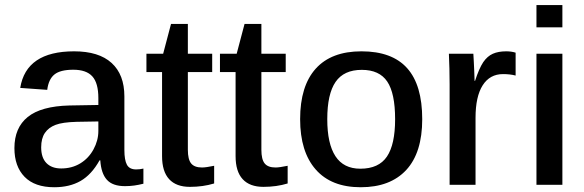

<svg xmlns="http://www.w3.org/2000/svg" viewBox="-20 -745 2355 774"><path d="M198.7 9.8Q120.1 9.8 79.1 -32.2Q38.1 -74.2 38.1 -147.9Q38.1 -230 91.8 -273.4Q145.5 -316.9 259.8 -319.8L376.5 -321.8V-349.6Q376.5 -410.2 352.3 -437Q328.1 -463.9 275.4 -463.9Q223.1 -463.9 199.5 -444.8Q175.8 -425.8 170.4 -382.8L61.5 -390.6Q85.4 -538.1 278.8 -538.1Q378.4 -538.1 429.9 -491.2Q481.4 -444.3 481.4 -356.4V-140.6Q481.4 -99.6 491.7 -80.8Q502 -62 528.8 -62Q543.5 -62 558.1 -65.4V-4.4Q538.6 0.5 521.2 2.9Q503.9 5.4 483.9 5.4Q434.1 5.4 410.9 -20.3Q387.7 -45.9 384.3 -98.6H381.3Q349.1 -41 304.9 -15.6Q260.7 9.8 198.7 9.8ZM376.5 -255.4 289.1 -253.9Q231.9 -252.4 204.1 -241.7Q175.8 -231 160.9 -209Q146 -187 146 -150.9Q146 -109.4 167.2 -87.6Q188.5 -65.9 226.6 -65.9Q270 -65.9 303.7 -86.4Q337.4 -106.9 356.9 -142.8Q376.5 -178.7 376.5 -217.3Z M843.3 -5.4Q798.3 8.3 745.6 8.3Q690.4 8.3 661.9 -22.7Q633.3 -53.7 633.3 -115.7V-454.6H570.3V-528.3H637.7L669.4 -648.4H737.3V-528.3H835.4V-454.6H737.3V-141.1Q737.3 -102.5 750.5 -86.2Q763.7 -69.8 794.4 -69.8Q810.1 -69.8 843.3 -76.7Z M1139.6 -5.4Q1094.7 8.3 1042 8.3Q986.8 8.3 958.3 -22.7Q929.7 -53.7 929.7 -115.7V-454.6H866.7V-528.3H934.1L965.8 -648.4H1033.7V-528.3H1131.8V-454.6H1033.7V-141.1Q1033.7 -102.5 1046.9 -86.2Q1060.1 -69.8 1090.8 -69.8Q1106.4 -69.8 1139.6 -76.7Z M1682.1 -264.6Q1682.1 -129.4 1617.7 -59.8Q1553.2 9.8 1434.1 9.8Q1315.4 9.8 1252.7 -61.8Q1189.9 -133.3 1189.9 -264.6Q1189.9 -398.4 1252.9 -468.3Q1315.9 -538.1 1437 -538.1Q1560.5 -538.1 1621.3 -470.2Q1682.1 -402.3 1682.1 -264.6ZM1572.8 -264.6Q1572.8 -369.1 1541 -416.3Q1509.3 -463.4 1438.5 -463.4Q1366.2 -463.4 1332.8 -414.8Q1299.3 -366.2 1299.3 -264.6Q1299.3 -165.5 1332.3 -115.2Q1365.2 -64.9 1432.6 -64.9Q1506.8 -64.9 1539.8 -113.8Q1572.8 -162.6 1572.8 -264.6Z M1897 -270V0H1792.5V-404.8Q1792.5 -438 1791.7 -468.3Q1791 -498.5 1789.6 -528.3H1888.2Q1889.2 -511.7 1890.1 -494.6Q1891.1 -477.5 1891.6 -462.4Q1892.1 -447.3 1892.6 -435.8Q1893.1 -424.3 1893.1 -418.9H1895Q1911.1 -468.8 1928.2 -494.6Q1944.8 -518.6 1966.8 -528.3Q1988.8 -538.1 2021 -538.1Q2041.5 -538.1 2058.6 -532.7V-440.4Q2036.6 -446.3 2007.8 -446.3Q1954.6 -446.3 1925.8 -401.1Q1897 -356 1897 -270Z M2247.1 -724.6V-634.8H2142.6V-724.6ZM2247.1 -528.3V0H2142.6V-528.3Z"/></svg>

Font: Arimo Medium
Style: Regular
Weight: 500
Designer: Steve Matteson
Foundry: Monotype Imaging Inc.
Version: Version 1.33